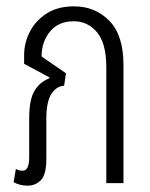

<svg xmlns="http://www.w3.org/2000/svg" viewBox="-20 -577 473 605"><path d="M67 8Q42 8 23 -3L30 -45Q34 -42 39.5 -40.5Q45 -39 51 -39Q72 -39 72 -81V-203Q72 -264 89 -291.5Q106 -319 135 -330L136 -333L56 -376V-403Q56 -442 74 -477Q92 -512 127 -534.5Q162 -557 213 -557Q280 -557 324.5 -511.5Q369 -466 369 -373V0H315V-365Q315 -440 286 -475Q257 -510 212 -510Q164 -510 137.5 -477.5Q111 -445 111 -399L188 -346L182 -307Q157 -305 141.5 -280.5Q126 -256 126 -202V-76Q126 -27 109 -9.5Q92 8 67 8Z"/></svg>

Font: Noto Sans Thai ExtCond Light
Style: Regular
Weight: 300
Width: 2
Designer: Monotype Design Team
Foundry: Monotype Imaging Inc.
Version: Version 2.002; ttfautohint (v1.8.4.7-5d5b)